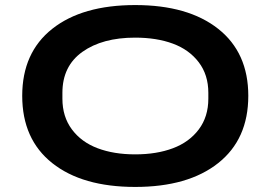

<svg xmlns="http://www.w3.org/2000/svg" viewBox="-20 -719 1058 751"><path d="M66.9 -344.2Q66.9 -513.2 184.3 -606.2Q301.8 -699.2 508.8 -699.2Q715.8 -699.2 833.5 -606.2Q951.2 -513.2 951.2 -344.2Q951.2 -174.3 833.5 -81.1Q715.8 12.2 508.8 12.2Q301.8 12.2 184.3 -81.1Q66.9 -174.3 66.9 -344.2ZM508.8 -115.2Q592.8 -115.2 656.5 -139.2Q720.2 -163.1 757.6 -212.9Q794.9 -262.7 794.9 -333V-356Q794.9 -426.3 757.3 -475.6Q719.7 -524.9 656.2 -548.3Q592.8 -571.8 508.8 -571.8Q380.4 -571.8 302.2 -516.1Q224.1 -460.4 224.1 -356V-333Q224.1 -262.7 261.2 -212.9Q298.3 -163.1 361.8 -139.2Q425.3 -115.2 508.8 -115.2Z"/></svg>

Font: Archivo Expanded SemiBold
Style: Regular
Weight: 600
Width: 7
Designer: Hector Gatti
Foundry: Omnibus-Type
Version: Version 2.001